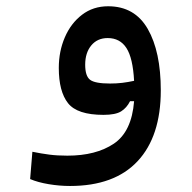

<svg xmlns="http://www.w3.org/2000/svg" viewBox="-20 -371 626 625"><path d="M208 234.4Q173.3 234.4 138.4 228.5Q103.5 222.7 78.1 211.9L85.4 123Q114.3 128.9 140.4 132.3Q166.5 135.7 199.2 135.7Q292.5 135.7 350.6 96.7Q408.7 57.6 416.5 -41.5H403.3Q392.6 -20 374.3 -8.5Q356 2.9 316.9 2.9Q231.4 2.9 201.4 -35.2Q171.4 -73.2 171.4 -149.9Q171.4 -204.1 191.2 -249.8Q210.9 -295.4 247.1 -323Q283.2 -350.6 332 -350.6Q418.5 -350.6 460.9 -276.9Q503.4 -203.1 503.4 -76.7Q503.4 72.8 428 153.6Q352.5 234.4 208 234.4ZM416.5 -107.9Q412.6 -182.1 391.6 -214.6Q370.6 -247.1 330.6 -247.1Q296.9 -247.1 277.1 -223.1Q257.3 -199.2 257.3 -160.2Q257.3 -123.5 273.2 -111.3Q289.1 -99.1 338.4 -99.1Q359.4 -99.1 377.7 -101.3Q396 -103.5 416.5 -107.9Z"/></svg>

Font: CaskaydiaMono NF
Style: Regular
Weight: 400
Designer: Aaron Bell
Foundry: Saja Typeworks
Version: Version 2111.001; ttfautohint (v1.8.4);Nerd Fonts 3.1.1